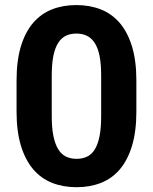

<svg xmlns="http://www.w3.org/2000/svg" viewBox="-20 -741 614 770"><path d="M526.9 -293.9Q526.9 -213.9 509.5 -156.5Q492.2 -99.1 460.7 -62Q429.2 -24.9 385 -7.6Q340.8 9.8 287.1 9.8Q233.4 9.8 189.2 -7.6Q145 -24.9 113.3 -62Q81.5 -99.1 64 -156.5Q46.4 -213.9 46.4 -293.9V-417.5Q46.4 -497.6 63.7 -554.9Q81.1 -612.3 112.8 -649.2Q144.5 -686 188.5 -703.4Q232.4 -720.7 286.1 -720.7Q339.8 -720.7 384 -703.4Q428.2 -686 460 -649.2Q491.7 -612.3 509.3 -554.9Q526.9 -497.6 526.9 -417.5ZM385.7 -437.5Q385.7 -484.9 379.2 -517.1Q372.6 -549.3 359.6 -569.1Q346.7 -588.9 328.1 -597.7Q309.6 -606.4 286.1 -606.4Q262.7 -606.4 244.4 -597.7Q226.1 -588.9 213.4 -569.1Q200.7 -549.3 194.1 -517.1Q187.5 -484.9 187.5 -437.5V-275.4Q187.5 -227.5 194.3 -194.8Q201.2 -162.1 213.9 -141.8Q226.6 -121.6 245.1 -112.8Q263.7 -104 287.1 -104Q310.5 -104 329.1 -112.8Q347.7 -121.6 360.1 -141.8Q372.6 -162.1 379.2 -194.8Q385.7 -227.5 385.7 -275.4Z"/></svg>

Font: Millunium
Style: Bold
Weight: 700
Designer: kolcsarzsolt
Foundry: Kolcsar Szilard Zsolt
Version: Version 2.000980; 2016